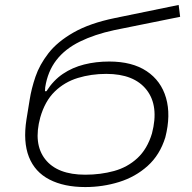

<svg xmlns="http://www.w3.org/2000/svg" viewBox="-20 -749 776 777"><path d="M325 8Q239 8 180 -22.5Q121 -53 97 -114Q73 -175 87 -265L100 -345Q107 -390 123.5 -438.5Q140 -487 176 -533.5Q212 -580 277.5 -617.5Q343 -655 445 -676L703 -729L709 -681L442 -627Q363 -610 303 -580.5Q243 -551 208 -505.5Q173 -460 163 -396L162 -380H168Q196 -424 234.5 -450Q273 -476 320.5 -488Q368 -500 422 -500Q515 -500 573.5 -461Q632 -422 652 -352.5Q672 -283 649 -193Q627 -122 577.5 -77.5Q528 -33 462 -12.5Q396 8 325 8ZM325 -42Q387 -42 441.5 -57Q496 -72 536 -109Q576 -146 595 -209Q624 -320 573.5 -385Q523 -450 410 -450Q349 -450 295 -433.5Q241 -417 201.5 -378.5Q162 -340 143 -274Q114 -167 163 -104.5Q212 -42 325 -42Z"/></svg>

Font: Nunito Sans 7pt Expanded ExtraLight
Style: Italic
Weight: 250
Width: 7
Italic angle: -9°
Designer: Vernon Adams
Foundry: Vernon Adams
Version: Version 3.101;gftools[0.9.27]